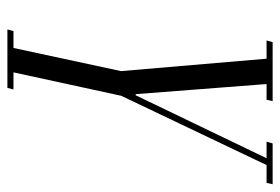

<svg xmlns="http://www.w3.org/2000/svg" viewBox="-136 -602 739 506"><g transform="rotate(90 233.0 -349.5)"><path d="M58.1 0 62.5 -16H106.9L167.9 -299.5L135.2 -683H87.2L91.5 -699H247L243.4 -683H202L228.6 -338.1H231.6L397.5 -683H353.9L358.5 -699H466L462.4 -683H415.5L232.9 -299.9L171.2 -16H216.2L212.2 0Z"/></g></svg>

Font: Emberly Black
Style: Italic
Weight: 900
Italic angle: -12°
Designer: Rajesh Rajput
Foundry: Rajesh Rajput
Version: Version 1.000